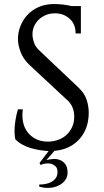

<svg xmlns="http://www.w3.org/2000/svg" viewBox="-20 -734 515 952"><path d="M368 -301Q399 -272 409.5 -239.5Q420 -207 420 -176Q420 -96 374 -44.5Q328 7 250 14L210 60Q223 56 241 54.5Q259 53 275 58.5Q291 64 302.5 78Q314 92 315 118Q316 142 303.5 159Q291 176 270.5 186Q250 196 224.5 197.5Q199 199 174 191L175 181Q190 181 206.5 178Q223 175 236 167.5Q249 160 257.5 147.5Q266 135 265 117Q265 101 256.5 92Q248 83 236 79Q224 75 209 76.5Q194 78 181 84L176 74L221 15Q202 14 179 10.5Q156 7 133.5 0.5Q111 -6 91 -17Q71 -28 56 -43Q54 -52 53 -62.5Q52 -73 52 -84Q52 -108 56.5 -137Q61 -166 69 -192H93Q92 -182 91.5 -175.5Q91 -169 91 -164Q91 -103 126.5 -67.5Q162 -32 216 -32H224Q249 -33 272 -42Q295 -51 311.5 -67Q328 -83 338 -105Q348 -127 348 -155Q348 -208 312 -239L125 -413Q95 -442 82 -476.5Q69 -511 69 -541Q69 -573 81 -604Q93 -635 115.5 -659.5Q138 -684 171.5 -699Q205 -714 249 -714Q269 -714 291.5 -711.5Q314 -709 334 -704H381V-568H355Q355 -615 325 -641.5Q295 -668 253 -668Q228 -668 207.5 -659.5Q187 -651 172 -636.5Q157 -622 149 -603.5Q141 -585 141 -564Q141 -546 148.5 -523Q156 -500 179 -480Z"/></svg>

Font: Constantine
Style: Regular
Weight: 400
Designer: Dukom Design
Version: Version 1.001;PS 001.001;hotconv 1.0.56;makeotf.lib2.0.21325